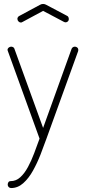

<svg xmlns="http://www.w3.org/2000/svg" viewBox="-20 -714 435 971"><path d="M36 237Q29 237 24 232Q19 227 19 220Q19 213 22.5 207.5Q26 202 34 202Q61 202 82.5 182.5Q104 163 121.5 130.5Q139 98 153 60.5Q167 23 180 -13L20 -455Q18 -459 18 -461Q18 -466 20.5 -469.5Q23 -473 27.5 -475.5Q32 -478 37 -478Q42 -478 47 -475Q52 -472 53 -467L198 -67L342 -467Q344 -472 348.5 -475Q353 -478 358 -478Q363 -478 367 -476Q371 -474 373.5 -470.5Q376 -467 376 -461Q376 -457 375 -455L215 -13Q202 24 185 67.5Q168 111 146.5 149.5Q125 188 97.5 212.5Q70 237 36 237ZM86 -600Q79 -600 73.5 -605.5Q68 -611 68 -619Q68 -623 70.5 -627Q73 -631 77 -633L181 -689Q189 -694 198 -694Q207 -694 215 -689L319 -634Q324 -632 326 -627Q328 -622 328 -617Q328 -610 323 -605.5Q318 -601 311 -601Q309 -601 306.5 -602Q304 -603 302 -604L198 -659L94 -603Q92 -602 90 -601Q88 -600 86 -600Z"/></svg>

Font: Dosis ExtraLight ExtraLight
Style: Regular
Weight: 250
Version: Version 3.001; ttfautohint (v1.8.2)